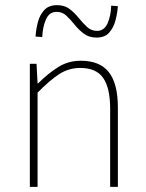

<svg xmlns="http://www.w3.org/2000/svg" viewBox="-20 -726 566 746"><path d="M96 0V-478H122L126 -402H128Q166 -440 205.5 -465Q245 -490 294 -490Q368 -490 403 -445.5Q438 -401 438 -308V0H408V-304Q408 -384 381 -423Q354 -462 292 -462Q247 -462 210 -438Q173 -414 126 -366V0ZM355 -580Q326 -580 306 -595Q286 -610 270 -630Q254 -650 238 -665Q222 -680 200 -680Q172 -680 159 -651.5Q146 -623 144 -582L118 -584Q120 -613 127.5 -641Q135 -669 152.5 -687.5Q170 -706 202 -706Q231 -706 250.5 -691Q270 -676 286 -656Q302 -636 318.5 -621Q335 -606 357 -606Q385 -606 398 -635.5Q411 -665 412 -704L438 -702Q436 -674 428.5 -646Q421 -618 404 -599Q387 -580 355 -580Z"/></svg>

Font: Assistant ExtraLight
Style: Regular
Weight: 200
Designer: Hebrew By Ben Nathan, Latin by Paul Hunt
Version: Version 3.000